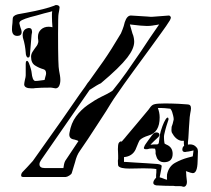

<svg xmlns="http://www.w3.org/2000/svg" viewBox="-20 -741 827 754"><path d="M104 -394Q75 -394 75 -410Q75 -413 76 -418Q77 -423 78 -428Q81 -439 81 -445V-489Q81 -502 86 -502Q90 -502 94 -492Q98 -482 101 -471Q104 -460 104 -457Q107 -425 118 -423Q120 -422 155 -427L158 -439Q161 -448 161 -453Q161 -466 151 -469Q133 -474 117.5 -484Q102 -494 102 -518Q102 -528 107.5 -537Q113 -546 125 -562Q127 -564 130 -574Q131 -578 130 -585Q129 -589 129 -596Q129 -614 141 -625Q153 -636 171 -636Q175 -636 178.5 -635.5Q182 -635 186 -634Q185 -646 184.5 -656.5Q184 -667 184 -675Q184 -682 184 -687.5Q184 -693 185 -697L175 -694Q166 -692 153 -688.5Q140 -685 123 -680Q69 -667 59 -657Q56 -654 56 -650Q56 -648 57.5 -643.5Q59 -639 60 -634Q65 -622 65 -616Q65 -600 48 -600Q27 -600 27 -626Q27 -631 27.5 -637.5Q28 -644 29 -651Q29 -656 29.5 -661Q30 -666 30 -667Q30 -680 50 -685L83 -691Q121 -698 148.5 -705Q176 -712 194 -719Q196 -721 199 -721Q202 -721 203 -721Q207 -721 210.5 -718.5Q214 -716 214 -712Q214 -708 212.5 -700.5Q211 -693 210 -687Q209 -683 208.5 -663Q208 -643 208 -608Q208 -541 209 -506.5Q210 -472 212 -464Q214 -454 215.5 -444.5Q217 -435 217 -427Q217 -413 212 -403Q207 -394 198 -394Q195 -394 187 -396Q183 -397 180 -397Q159 -397 144 -396.5Q129 -396 118 -395Q114 -394 111 -394Q108 -394 104 -394ZM71 -46Q63 -46 63 -52Q63 -59 68 -65Q84 -81 109 -109Q176 -203 222 -268.5Q268 -334 293 -371Q306 -389 314 -400Q322 -411 324 -415Q327 -418 330.5 -423Q334 -428 339 -435Q356 -458 386 -501Q416 -544 455 -610Q457 -615 461.5 -626Q466 -637 470 -654Q479 -681 495 -680L559 -676Q567 -675 571 -675Q575 -675 577 -675Q581 -675 597 -676.5Q613 -678 643 -680Q648 -680 651 -673Q651 -668 647 -661Q634 -640 614.5 -613.5Q595 -587 570 -552Q541 -512 504.5 -462.5Q468 -413 427 -353Q422 -346 414.5 -333.5Q407 -321 397 -305Q384 -285 366.5 -258Q349 -231 326 -196L294 -149Q281 -131 275 -105L262 -62Q261 -57 252 -51.5Q243 -46 238 -46ZM156 -81H229Q230 -89 231.5 -96Q233 -103 236 -109Q239 -113 252 -133Q265 -153 288 -187Q287 -188 283.5 -189.5Q280 -191 272 -193Q248 -196 253 -220Q259 -257 278.5 -283.5Q298 -310 325 -329Q352 -348 378 -361Q401 -372 411 -378Q421 -384 422 -385Q449 -418 477 -457.5Q505 -497 534 -540Q551 -566 568.5 -592Q586 -618 605 -645Q602 -645 594 -643Q591 -642 587.5 -642Q584 -642 582 -641Q575 -640 569.5 -639.5Q564 -639 557 -639Q538 -639 490 -645Q492 -640 494 -631Q496 -622 500 -610Q504 -601 505.5 -592Q507 -583 507 -577Q507 -550 480 -515Q450 -476 376 -414Q364 -409 332 -388L141 -112Q135 -103 135 -96Q135 -81 156 -81ZM90 -515Q86 -515 83.5 -521Q81 -527 81 -535Q80 -548 77.5 -562.5Q75 -577 70 -593Q69 -597 69 -602Q69 -628 93 -631Q104 -631 105 -622Q105 -621 105.5 -619Q106 -617 106 -615Q106 -612 104 -604Q103 -596 101 -568L98 -532Q98 -525 96.5 -520Q95 -515 90 -515ZM698 -8Q694 -10 687 -10Q680 -10 669 -10Q665 -11 661.5 -11Q658 -11 654 -11Q642 -11 627 -11.5Q612 -12 594 -13Q582 -15 582 -23Q582 -31 591 -41L593 -43Q593 -48 593 -53.5Q593 -59 594 -64V-77Q579 -80 543 -80Q532 -80 518 -79.5Q504 -79 488 -79Q452 -79 445 -89Q443 -92 443 -109Q443 -114 444 -116V-130Q444 -138 443.5 -144.5Q443 -151 443 -155Q443 -172 446 -179Q452 -188 458 -185Q461 -188 464 -192Q467 -196 471 -200Q473 -202 475 -205Q477 -208 480 -211Q497 -231 517.5 -255.5Q538 -280 563 -310Q572 -324 579 -328.5Q586 -333 603 -334Q622 -335 650.5 -334.5Q679 -334 716 -331Q730 -331 730 -316Q730 -309 727 -295Q725 -285 725 -281L722 -239Q721 -226 720.5 -212Q720 -198 718 -182V-173Q720 -173 722 -173.5Q724 -174 726 -174Q742 -174 751 -163Q759 -157 757 -137L756 -107Q755 -61 737 -61Q732 -61 713 -68Q711 -69 710 -69Q710 -66 711 -63Q711 -53 714 -29V-26Q714 -17 709.5 -11.5Q705 -6 698 -8ZM636 -35Q635 -46 636 -56Q643 -88 667.5 -101.5Q692 -115 718 -122L737 -127Q740 -147 740 -150H739L730 -148Q726 -147 720.5 -146Q715 -145 712 -145Q711 -145 709.5 -144.5Q708 -144 707 -144Q696 -144 696 -154Q696 -161 700 -166L703 -168Q702 -173 702 -178.5Q702 -184 702 -188H692Q670 -192 655 -220Q652 -228 654 -243Q656 -248 658 -254.5Q660 -261 662 -271V-274Q662 -276 661.5 -279.5Q661 -283 660 -287Q658 -295 656 -301.5Q654 -308 649 -314Q624 -317 611 -317H600Q603 -309 605 -299.5Q607 -290 607 -280Q607 -221 564 -209Q551 -205 542.5 -200.5Q534 -196 529 -191Q526 -188 512 -153Q499 -127 467 -124V-105H475Q493 -104 513 -102.5Q533 -101 555 -100L598 -97Q615 -95 615 -89L613 -75Q612 -70 610.5 -62.5Q609 -55 607 -45Q608 -45 608 -44.5Q608 -44 609 -44Q614 -43 621 -40Q628 -37 636 -35ZM624 -104Q606 -104 597 -119Q596 -121 594.5 -125.5Q593 -130 591 -137V-148Q590 -155 589 -156Q588 -157 590 -157Q587 -157 583.5 -157.5Q580 -158 577 -158Q567 -158 558 -155H553Q545 -155 545 -160Q545 -162 545.5 -163Q546 -164 547 -166L549 -171Q551 -174 554.5 -179Q558 -184 563 -191L577 -210Q585 -221 594 -221Q606 -221 606 -211Q606 -207 601.5 -202.5Q597 -198 585 -187L571 -173H576Q581 -174 585.5 -174Q590 -174 596 -174Q603 -174 604 -182Q604 -184 604.5 -186.5Q605 -189 605 -190Q606 -200 608 -212Q610 -224 618 -246Q624 -262 630 -271.5Q636 -281 640 -279Q642 -275 642 -274Q642 -271 639 -263Q637 -257 633.5 -246Q630 -235 625 -213Q624 -210 624 -206.5Q624 -203 624 -199Q624 -195 624.5 -189.5Q625 -184 626 -178Q626 -178 628 -176L634 -173Q658 -163 658 -137Q658 -104 624 -104Z"/></svg>

Font: Moo Lah Lah
Style: Regular
Weight: 400
Designer: Robert E. Leuschke
Foundry: Robert E. Leuschke
Version: Version 1.010; ttfautohint (v1.8.3)